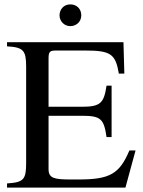

<svg xmlns="http://www.w3.org/2000/svg" viewBox="-20 -854 651 874"><path d="M350 -784C350 -812 331 -834 300 -834C270 -834 251 -811 251 -784C251 -757 273 -735 300 -735C327 -735 350 -755 350 -784ZM597 -169H569C524 -63 481 -37 338 -37H302C228 -37 201 -42 201 -84V-327H352C438 -327 453 -314 465 -230H488V-464H465C453 -385 438 -368 352 -368H201V-588C201 -620 208 -624 236 -624H367C483 -624 506 -609 521 -519H546L542 -662H12V-643C87 -639 99 -624 99 -550V-114C99 -37 89 -24 12 -19V0H551Z"/></svg>

Font: XITS Math
Style: Regular
Weight: 400
Designer: MicroPress Inc., with final additions and corrections provided by Coen Hoffman, Elsevier (retired)
Version: Version 1.108